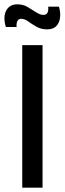

<svg xmlns="http://www.w3.org/2000/svg" viewBox="-20 -869 300 889"><path d="M83 0V-660H177V0ZM198 -733Q171 -733 149.5 -745Q128 -757 111 -769.5Q94 -782 78 -782Q65 -782 60 -770.5Q55 -759 57 -744H7Q-2 -774 1.5 -797.5Q5 -821 20 -835Q35 -849 60 -849Q87 -849 108 -836.5Q129 -824 147.5 -812Q166 -800 181 -800Q196 -800 200.5 -811.5Q205 -823 203 -838H253Q261 -811 258 -787Q255 -763 240.5 -748Q226 -733 198 -733Z"/></svg>

Font: Bricolage Grotesque 20pt
Style: Regular
Weight: 400
Version: Version 1.001;gftools[0.9.33.dev8+g029e19f]